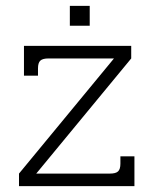

<svg xmlns="http://www.w3.org/2000/svg" viewBox="-20 -637 525 657"><path d="M219 -617H287V-549H219ZM45 -43 370 -437H146Q126 -437 118 -429.5Q110 -422 110 -403V-378H62V-480H429V-437L104 -43H356Q376 -43 384 -50.5Q392 -58 392 -77V-102H440V0H45Z"/></svg>

Font: Pridi ExtraLight
Style: Regular
Weight: 275
Designer: Katatrad Team
Foundry: CadsonDemak
Version: Version 1.001